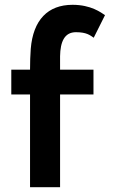

<svg xmlns="http://www.w3.org/2000/svg" viewBox="-20 -779 486 799"><path d="M417 -716C400 -727 359 -759 282 -759C179 -759 118 -696 108 -576C106 -549 105 -520 105 -489H27V-386H105V0H230V-386H369V-489H230V-545C231 -605 248 -645 296 -645C341 -645 355 -632 370 -622Z"/></svg>

Font: Bluebird
Style: Nrw
Weight: 400
Designer: Jasper
Foundry: Cannot Into Space Fonts
Version: Version 0.98